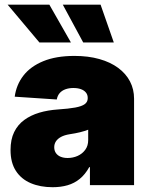

<svg xmlns="http://www.w3.org/2000/svg" viewBox="-20 -780 632 809"><path d="M201.7 8.8Q149.4 8.8 109.4 -8.3Q69.3 -25.4 46.9 -60.1Q24.4 -94.7 24.4 -147.9Q24.4 -192.4 39.6 -223.4Q54.7 -254.4 82 -274.4Q109.4 -294.4 145.5 -305.2Q181.6 -315.9 224.1 -318.8Q269.5 -321.8 297.1 -326.9Q324.7 -332 337.2 -341.3Q349.6 -350.6 349.6 -365.7V-367.7Q349.6 -380.9 342 -390.1Q334.5 -399.4 321 -404.3Q307.6 -409.2 289.1 -409.2Q270.5 -409.2 255.6 -403.8Q240.7 -398.4 231.4 -387.7Q222.2 -377 219.2 -360.8L42 -372.6Q48.8 -422.9 78.6 -461.4Q108.4 -500 162.4 -522.2Q216.3 -544.4 293.5 -544.4Q352.1 -544.4 398.7 -531.2Q445.3 -518.1 478 -493.9Q510.7 -469.7 527.8 -436.8Q544.9 -403.8 544.9 -364.3V0H358.9V-75.7H356Q338.9 -44.9 316.2 -26.4Q293.5 -7.8 264.9 0.5Q236.3 8.8 201.7 8.8ZM265.1 -114.3Q287.1 -114.3 306.9 -123Q326.7 -131.8 339.1 -148.7Q351.6 -165.5 351.6 -189.9V-233.4Q343.8 -230.5 335.2 -227.8Q326.7 -225.1 316.9 -222.7Q307.1 -220.2 296.4 -218.3Q285.6 -216.3 273.4 -214.4Q251.5 -210.9 237.1 -203.1Q222.7 -195.3 215.6 -184.3Q208.5 -173.3 208.5 -159.7Q208.5 -145 215.8 -134.8Q223.1 -124.5 235.8 -119.4Q248.5 -114.3 265.1 -114.3ZM330.6 -601.1 244.6 -760.3H403.8L459.5 -601.1ZM146 -601.1 12.2 -760.3H188L278.8 -601.1Z"/></svg>

Font: Inter 20pt Black
Style: Regular
Weight: 900
Version: Version 4.001;git-66647c0bb